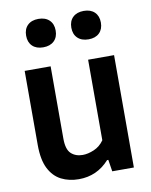

<svg xmlns="http://www.w3.org/2000/svg" viewBox="-87 -844 724 918"><g transform="rotate(-10 274.5 -385.0)"><path d="M221.5 9.5Q174 9.5 136.5 -9.5Q99 -28.5 77.2 -71.2Q55.5 -114 55.5 -186V-545.5H181.5V-194.5Q181.5 -142 203.2 -121.8Q225 -101.5 259.5 -101.5Q285 -101.5 314.5 -114Q344 -126.5 363.5 -154.5V-545.5H489.5V0H384.5L375.5 -57H369.5Q310 9.5 221.5 9.5ZM383 -641Q349.5 -641 330.2 -659.5Q311 -678 311 -710Q311 -742 330.2 -760.5Q349.5 -779 383 -779Q416.5 -779 435.5 -760.5Q454.5 -742 454.5 -710Q454.5 -678 435.5 -659.5Q416.5 -641 383 -641ZM163 -641Q129.5 -641 110.5 -659.5Q91.5 -678 91.5 -710Q91.5 -742 110.5 -760.5Q129.5 -779 163 -779Q196.5 -779 215.8 -760.5Q235 -742 235 -710Q235 -678 215.8 -659.5Q196.5 -641 163 -641Z"/></g></svg>

Font: Encode Sans SemiCondensed SemiCondensed SemiBold
Style: Regular
Weight: 600
Width: 4
Designer: Multiple Designers
Foundry: Impallari Type
Version: Version 3.000; ttfautohint (v1.8.3) -l 8 -r 50 -G 200 -x 14 